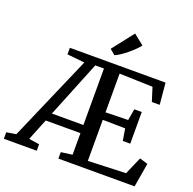

<svg xmlns="http://www.w3.org/2000/svg" viewBox="-203 -1154 1325 1320"><g transform="rotate(20 460.0 -494.0)"><path d="M-37.5 0V-47.5L32.5 -59L303 -682L175 -695V-743H875L889.5 -585.5H832L800.5 -685.5L557 -693V-410L721.5 -413.5L736 -497H790.5V-265.5H736L721.5 -352.5L557 -355V-54.5L833 -65L889 -193.5L948.5 -175L919 0H361.5V-47.5L444 -58.5V-216.5H190L126.5 -59L203 -47.5V0ZM213.5 -276H444V-689H380.5L327 -556.5ZM479.5 -800 441 -832.5 563 -988.5 638.5 -928.5Q625 -910.5 605.5 -891.5Q586 -872.5 564 -854.5Q542 -836.5 520.5 -822.2Q499 -808 480.5 -800Z"/></g></svg>

Font: Merriweather 28pt Medium
Style: Regular
Weight: 500
Version: Version 2.100